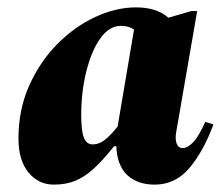

<svg xmlns="http://www.w3.org/2000/svg" viewBox="-20 -490 602 520"><path d="M126 10Q84 10 57 -23Q30 -56 30 -115Q30 -193 59 -258Q88 -323 135 -370.5Q182 -418 238 -444Q294 -470 348 -470Q405 -470 436 -442L498 -460H514L457 -131Q454 -113 458.5 -101Q463 -89 475 -89Q488 -89 503 -104.5Q518 -120 536 -160L558 -153Q531 -80 493 -35Q455 10 399 10Q352 10 324.5 -16Q297 -42 295 -94H289Q258 -55 233 -32.5Q208 -10 183 0Q158 10 126 10ZM200 -178Q200 -136 207 -117.5Q214 -99 231 -99Q249 -99 265 -112Q281 -125 299 -148V-150L343 -410Q328 -420 308 -420Q276 -420 252 -386.5Q228 -353 214 -297.5Q200 -242 200 -178Z"/></svg>

Font: Spectral ExtraBold
Style: Italic
Weight: 800
Italic angle: -10°
Designer: Jean-Baptiste Levee
Foundry: Production Type
Version: Version 2.001